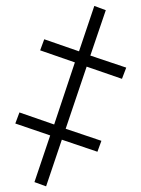

<svg xmlns="http://www.w3.org/2000/svg" viewBox="-20 -643 486 661"><path d="M304.7 -622.6 344.2 -607.9 291 -451.7 414.6 -410.2 399.9 -371.6 278.3 -413.6 206.1 -199.7 329.1 -158.2 315.4 -120.6 192.9 -162.1 138.7 -1.5 98.6 -16.1 152.8 -176.8 32.7 -217.8 46.9 -255.9 166.5 -214.4 237.8 -428.2 118.2 -469.7 132.3 -507.8 252 -466.3Z"/></svg>

Font: Open Sans Condensed Light
Style: Regular
Weight: 300
Width: 3
Designer: Monotype Design Team
Foundry: Monotype Imaging Inc.
Version: Version 3.003; ttfautohint (v1.8.4)